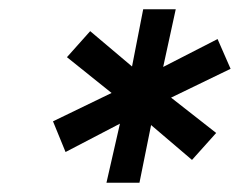

<svg xmlns="http://www.w3.org/2000/svg" viewBox="-20 -720 516 413"><path d="M393 -376 305 -451 280 -327H209L238 -454L121 -393L94 -459L220 -520L124 -597L174 -653L264 -577L288 -700H358L331 -576L448 -636L476 -572L348 -510L445 -434Z"/></svg>

Font: Rosa Sans Medium
Style: Italic
Weight: 500
Italic angle: -12°
Designer: Pentagram / MCKL
Foundry: Pentagram / MCKL
Version: Version 1.005;September 16, 2019;FontCreator 11.5.0.2425 64-